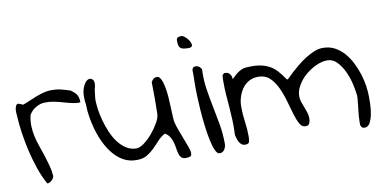

<svg xmlns="http://www.w3.org/2000/svg" viewBox="-62 -775 1897 948"><g transform="rotate(-10 886.5 -300.5)"><path d="M107.4 0Q85.9 -39.1 70.3 -85Q54.7 -130.9 43.9 -177.7Q33.2 -224.6 26.9 -269Q20.5 -313.5 18.6 -349.6Q18.6 -356.4 17.6 -364.7Q16.6 -373 17.1 -381.8Q17.6 -390.6 20 -398.4Q22.5 -406.2 28.3 -412.1H30.3Q31.2 -412.1 31.2 -412.6Q31.2 -413.1 32.2 -413.1Q33.2 -413.1 33.2 -412.6Q33.2 -412.1 35.2 -412.1H37.1Q39.1 -411.1 46.9 -408.2Q54.7 -405.3 56.6 -403.3Q74.2 -409.2 92.8 -417.5Q111.3 -425.8 130.4 -433.1Q149.4 -440.4 168.9 -445.3Q188.5 -450.2 207 -450.2Q220.7 -450.2 231 -449.2Q241.2 -448.2 251.5 -445.8Q261.7 -443.4 273.4 -439.9Q285.2 -436.5 300.8 -431.6Q308.6 -425.8 314.9 -420.4Q321.3 -415 326.7 -408.2Q332 -401.4 335 -391.6Q337.9 -381.8 337.9 -366.2Q322.3 -364.3 301.3 -368.7Q280.3 -373 257.3 -379.9Q234.4 -386.7 210 -391.6Q185.5 -396.5 163.1 -395.5Q140.6 -394.5 121.1 -382.8Q100.6 -373 85 -347.7Q78.1 -319.3 79.1 -292Q80.1 -264.6 85.9 -238.8Q91.8 -212.9 101.1 -187Q110.4 -161.1 118.7 -135.3Q127 -109.4 133.8 -84Q140.6 -58.6 142.6 -32.2Q142.6 -22.5 131.8 -11.2Q121.1 0 107.4 0Z M721.7 -141.6Q699.2 -128.9 683.1 -110.8Q667 -92.8 650.4 -76.7Q633.8 -60.5 613.8 -48.8Q593.8 -37.1 562.5 -37.1Q527.3 -37.1 499 -52.2Q470.7 -67.4 448.7 -93.3Q426.8 -119.1 410.6 -151.9Q394.5 -184.6 384.3 -219.2Q374 -253.9 368.7 -287.6Q363.3 -321.3 363.3 -348.6Q355.5 -401.4 366.2 -431.2Q377 -460.9 392.1 -469.2Q407.2 -477.5 418 -465.3Q428.7 -453.1 420.9 -422.9Q418.9 -418.9 418 -410.6Q417 -402.3 416 -393.6Q415 -384.8 414.1 -377Q413.1 -369.1 413.1 -366.2Q413.1 -345.7 417 -317.9Q420.9 -290 429.2 -259.8Q437.5 -229.5 450.2 -199.7Q462.9 -169.9 480.5 -146.5Q498 -123 521 -108.4Q543.9 -93.8 571.3 -93.8Q588.9 -93.8 611.3 -110.8Q633.8 -127.9 653.8 -151.9Q673.8 -175.8 688 -201.2Q702.1 -226.6 702.1 -244.1Q702.1 -253.9 702.6 -276.4Q703.1 -298.8 703.1 -324.2Q703.1 -349.6 702.6 -372.1Q702.1 -394.5 702.1 -403.3Q708 -413.1 714.8 -418.5Q721.7 -423.8 731.4 -423.8Q743.2 -423.8 751 -408.2Q758.8 -392.6 763.7 -368.2Q768.6 -343.8 770.5 -315.4Q772.5 -287.1 773.4 -260.7Q774.4 -234.4 775.4 -214.4Q776.4 -194.3 778.3 -187.5Q783.2 -168 792.5 -143.6Q801.8 -119.1 810.5 -96.2Q819.3 -73.2 826.2 -54.2Q833 -35.2 833 -25.4Q833 -10.7 824.7 -7.8Q816.4 -4.9 803.7 -4.9Q788.1 -4.9 780.8 -12.7Q773.4 -20.5 770 -32.7Q766.6 -44.9 764.6 -59.6Q762.7 -74.2 758.3 -89.8Q753.9 -105.5 745.6 -119.1Q737.3 -132.8 721.7 -141.6Z M910.2 -337.9Q910.2 -341.8 910.2 -352.5Q910.2 -363.3 910.6 -375Q911.1 -386.7 911.1 -397.5Q911.1 -408.2 911.1 -412.1Q907.2 -442.4 928.7 -442.4Q938.5 -442.4 945.3 -437.5Q952.1 -432.6 958 -422.9Q955.1 -372.1 962.4 -324.7Q969.7 -277.3 979 -231Q988.3 -184.6 996.6 -137.7Q1004.9 -90.8 1004.9 -40Q1004.9 -26.4 996.6 -12.7Q988.3 1 971.7 1Q959 1 949.7 -21Q940.4 -43 933.6 -76.7Q926.8 -110.4 921.9 -151.4Q917 -192.4 914.6 -230Q912.1 -267.6 911.1 -297.4Q910.2 -327.1 910.2 -337.9ZM860.4 -583Q860.4 -594.7 867.2 -598.1Q874 -601.6 884.8 -601.6Q891.6 -602.5 902.8 -593.3Q914.1 -584 921.4 -572.3Q928.7 -560.5 929.7 -550.8Q930.7 -539.1 915 -537.1H910.2Q895.5 -537.1 885.7 -539.1Q876 -541 870.6 -545.4Q865.2 -549.8 862.8 -558.6Q860.4 -567.4 860.4 -583Z M1678.7 -34.2Q1678.7 -37.1 1679.2 -42Q1679.7 -46.9 1679.7 -51.8Q1679.7 -56.6 1679.7 -60.5L1680.7 -66.4Q1680.7 -69.3 1682.1 -83Q1683.6 -96.7 1685.5 -112.3Q1687.5 -127.9 1688.5 -142.1Q1689.5 -156.2 1689.5 -160.2Q1687.5 -180.7 1680.7 -213.9Q1673.8 -247.1 1659.7 -279.3Q1645.5 -311.5 1624 -335Q1602.5 -358.4 1573.2 -358.4Q1546.9 -358.4 1518.1 -345.2Q1489.3 -332 1464.4 -311Q1439.5 -290 1423.8 -262.7Q1407.2 -236.3 1407.2 -207Q1407.2 -192.4 1412.1 -178.2Q1417 -164.1 1422.4 -150.4Q1427.7 -136.7 1432.6 -122.1Q1437.5 -107.4 1437.5 -91.8Q1437.5 -80.1 1433.1 -68.4Q1428.7 -56.6 1412.1 -56.6Q1394.5 -56.6 1383.3 -77.1Q1372.1 -97.7 1362.8 -129.4Q1353.5 -161.1 1343.3 -197.3Q1333 -233.4 1317.9 -265.1Q1302.7 -296.9 1280.8 -317.4Q1258.8 -337.9 1224.6 -337.9Q1198.2 -337.9 1177.7 -326.7Q1157.2 -315.4 1144 -296.9Q1130.9 -278.3 1123.5 -254.9Q1116.2 -231.4 1116.2 -207Q1116.2 -168 1121.6 -130.4Q1127 -92.8 1127 -54.7Q1127 -41 1124 -29.8Q1121.1 -18.6 1104.5 -18.6Q1093.8 -18.6 1086.4 -23.9Q1079.1 -29.3 1074.2 -37.6Q1069.3 -45.9 1066.4 -56.2Q1063.5 -66.4 1061.5 -74.2Q1063.5 -114.3 1062 -148.4Q1060.5 -182.6 1058.1 -213.4Q1055.7 -244.1 1053.2 -275.4Q1050.8 -306.6 1050.8 -341.8Q1050.8 -343.8 1050.8 -348.6Q1050.8 -353.5 1051.3 -358.9Q1051.8 -364.3 1051.8 -368.7Q1051.8 -373 1051.8 -375Q1052.7 -377 1056.6 -379.9Q1060.5 -382.8 1061.5 -384.8H1066.4Q1083 -384.8 1090.8 -373Q1098.6 -363.3 1098.6 -347.7Q1114.3 -364.3 1126.5 -373.5Q1138.7 -382.8 1149.9 -387.7Q1161.1 -392.6 1173.3 -393.6Q1185.5 -394.5 1203.1 -394.5Q1231.4 -394.5 1254.4 -388.7Q1277.3 -382.8 1295.9 -371.6Q1314.5 -360.4 1330.1 -341.8Q1345.7 -324.2 1361.3 -300.8Q1362.3 -300.8 1363.8 -300.3Q1365.2 -299.8 1366.2 -299.8Q1367.2 -299.8 1376 -309.1Q1384.8 -318.4 1399.4 -331.5Q1414.1 -344.7 1433.6 -360.8Q1453.1 -377 1474.6 -390.6Q1496.1 -404.3 1518.6 -413.6Q1541 -422.9 1562.5 -422.9Q1595.7 -422.9 1621.6 -409.2Q1647.5 -395.5 1668 -372.6Q1688.5 -349.6 1703.1 -320.8Q1717.8 -292 1727.5 -261.2Q1737.3 -230.5 1741.7 -200.2Q1746.1 -169.9 1746.1 -144.5Q1746.1 -134.8 1745.6 -110.8Q1745.1 -86.9 1740.7 -62Q1736.3 -37.1 1726.6 -18.1Q1716.8 1 1699.2 1Q1690.4 1 1686.5 -2.4Q1682.6 -5.9 1680.7 -10.7Q1678.7 -15.6 1678.7 -21.5Q1678.7 -27.3 1678.7 -34.2Z"/></g></svg>

Font: Indie Flower
Style: Regular
Weight: 400
Designer: Kimberly Geswein
Foundry: Kimberly Geswein
Version: Version 1.001 2010